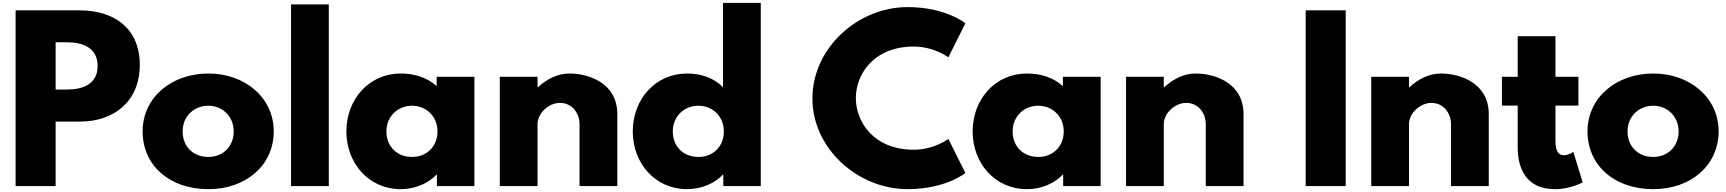

<svg xmlns="http://www.w3.org/2000/svg" viewBox="-20 -1311 12165 1353"><path d="M90 -1238V0H372V-454H542C784 -454 965 -597 965 -854C965 -1112 784 -1238 542 -1238ZM372 -680V-1013H452C563 -1013 668 -975 668 -846C668 -718 563 -680 452 -680Z M985 -385C985 -148 1171 22 1449 22C1715 22 1909 -148 1909 -385C1909 -625 1704 -793 1449 -793C1189 -793 985 -625 985 -385ZM1267 -385C1267 -491 1347 -566 1448 -566C1547 -566 1627 -491 1627 -385C1627 -280 1552 -205 1448 -205C1340 -205 1267 -280 1267 -385Z M2031 0H2297V-1280H2031Z M2421 -385C2421 -160 2579 22 2804 22C2909 22 2999 -21 3056 -80H3059V0H3323V-770H3057V-704C2994 -761 2908 -793 2804 -793C2579 -793 2421 -610 2421 -385ZM2703 -385C2703 -491 2783 -566 2884 -566C2983 -566 3063 -491 3063 -385C3063 -280 2988 -205 2884 -205C2776 -205 2703 -280 2703 -385Z M3502 0H3768V-436C3768 -513 3846 -586 3926 -586C4012 -586 4064 -513 4064 -436V0H4330V-508C4330 -723 4133 -793 3992 -793C3908 -793 3831 -752 3771 -696H3768V-770H3502Z M4439 -385C4439 -160 4597 22 4822 22C4927 22 5017 -21 5074 -80H5077V0H5341V-1291H5075V-697C5012 -759 4926 -793 4822 -793C4597 -793 4439 -610 4439 -385ZM4721 -385C4721 -491 4801 -566 4902 -566C5001 -566 5081 -491 5081 -385C5081 -280 5006 -205 4902 -205C4794 -205 4721 -280 4721 -385Z M6419 -256C6135 -256 6011 -454 6011 -620C6011 -785 6135 -983 6419 -983C6563 -983 6663 -907 6663 -907L6783 -1147C6783 -1147 6644 -1261 6376 -1261C6025 -1261 5705 -973 5705 -617C5705 -263 6026 22 6376 22C6644 22 6783 -92 6783 -92L6663 -332C6663 -332 6563 -256 6419 -256Z M6834 -385C6834 -160 6992 22 7217 22C7322 22 7412 -21 7469 -80H7472V0H7736V-770H7470V-704C7407 -761 7321 -793 7217 -793C6992 -793 6834 -610 6834 -385ZM7116 -385C7116 -491 7196 -566 7297 -566C7396 -566 7476 -491 7476 -385C7476 -280 7401 -205 7297 -205C7189 -205 7116 -280 7116 -385Z M7915 0H8181V-436C8181 -513 8259 -586 8339 -586C8425 -586 8477 -513 8477 -436V0H8743V-508C8743 -723 8546 -793 8405 -793C8321 -793 8244 -752 8184 -696H8181V-770H7915Z M9463 -1238H9181V0H9463Z M9643 0H9909V-436C9909 -513 9987 -586 10067 -586C10153 -586 10205 -513 10205 -436V0H10471V-508C10471 -723 10274 -793 10133 -793C10049 -793 9972 -752 9912 -696H9909V-770H9643Z M10675 -770H10564V-567H10675V-272C10675 -136 10726 22 10938 22C11048 22 11133 -26 11133 -26L11067 -241C11067 -241 11035 -217 11001 -217C10959 -217 10941 -251 10941 -323V-567H11103V-770H10941V-1056H10675Z M11167 -385C11167 -148 11353 22 11631 22C11897 22 12091 -148 12091 -385C12091 -625 11886 -793 11631 -793C11371 -793 11167 -625 11167 -385ZM11449 -385C11449 -491 11529 -566 11630 -566C11729 -566 11809 -491 11809 -385C11809 -280 11734 -205 11630 -205C11522 -205 11449 -280 11449 -385Z"/></svg>

Font: Poland Can Into
Style: BigWritings
Weight: 700
Foundry: Cannot Into Space Fonts
Version: Version 0.92